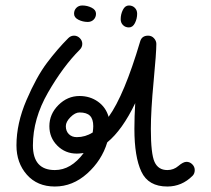

<svg xmlns="http://www.w3.org/2000/svg" viewBox="-20 -680 770 700"><path d="M320 -220Q320 -246 308 -258Q296 -270 270 -270Q254 -270 237 -253Q220 -236 220 -220Q220 -202 231 -191Q242 -180 260 -180Q291 -180 318 -197Q320 -211 320 -220ZM271 -499Q210 -438 155 -342.5Q100 -247 100 -150Q100 -60 180 -60Q239 -60 285 -122Q269 -120 260 -120Q218 -120 189 -149Q160 -178 160 -220Q160 -264 193 -297Q226 -330 270 -330Q308 -330 337 -309.5Q366 -289 376 -254Q433 -333 491 -529Q497 -550 520 -550Q533 -550 541.5 -540.5Q550 -531 550 -520Q550 -488 540 -382.5Q530 -277 530 -210Q530 -119 543.5 -89.5Q557 -60 590 -60Q613 -60 630.5 -75Q648 -90 660 -90Q672 -90 681 -81Q690 -72 690 -60Q690 -47 682 -39Q643 0 590 0Q521 0 495.5 -54Q470 -108 470 -210Q470 -256 473 -304Q426 -206 371 -161Q351 -95 298 -47.5Q245 0 180 0Q116 0 78 -43Q40 -86 40 -150Q40 -230 76.5 -315Q113 -400 151 -450.5Q189 -501 229 -541Q238 -550 250 -550Q262 -550 271 -541Q280 -532 280 -520Q280 -508 271 -499ZM250 -630Q250 -643 258.5 -651.5Q267 -660 280 -660Q298 -660 314 -652Q330 -644 330 -630Q330 -617 321.5 -608.5Q313 -600 300 -600Q282 -600 266 -608Q250 -616 250 -630ZM450 -660Q463 -660 471.5 -651.5Q480 -643 480 -630Q480 -612 472 -596Q464 -580 450 -580Q437 -580 428.5 -588.5Q420 -597 420 -610Q420 -628 428 -644Q436 -660 450 -660Z"/></svg>

Font: Pecita
Style: Book
Weight: 400
Width: 7
Version: Version 4.3